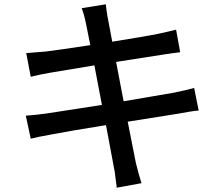

<svg xmlns="http://www.w3.org/2000/svg" viewBox="-20 -820 1040 893"><path d="M100 -282Q119 -283 146.5 -286Q174 -289 195 -292L454 -332L419 -516L209 -481Q167 -474 123 -463L102 -573Q123 -575 144.5 -576.5Q166 -578 189 -580Q217 -583 274.5 -591.5Q332 -600 400 -610L380 -710Q376 -730 371 -748Q366 -766 360 -782L472 -800Q474 -786 476.5 -765.5Q479 -745 483 -728L502 -626Q570 -637 629 -647Q688 -657 717 -663Q740 -668 762 -673Q784 -678 799 -682L818 -577Q805 -576 782 -572.5Q759 -569 738 -566L520 -532L555 -349L789 -389Q818 -395 842 -400.5Q866 -406 883 -411L904 -306Q887 -305 861.5 -300.5Q836 -296 807 -291L574 -254L612 -62Q617 -40 624 -15.5Q631 9 638 32L523 53Q519 26 516.5 1.5Q514 -23 509 -45L473 -238Q391 -225 321 -213Q251 -201 216 -194Q154 -183 123 -175Z"/></svg>

Font: Source Han Sans Medium
Style: Regular
Weight: 500
Designer: Ryoko NISHIZUKA Ë•øÂ°öÊ∂ºÂ≠ê (kana, bopomofo & ideographs); Paul D. Hunt (Latin, Greek & Cyrillic); Sandoll Communicatio
Foundry: Adobe
Version: Version 2.004;hotconv 1.0.118;makeotfexe 2.5.65603